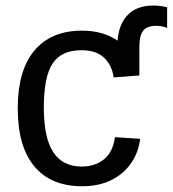

<svg xmlns="http://www.w3.org/2000/svg" viewBox="-20 -646 608 676"><path d="M134.3 -266.6C134.3 -339.8 144.7 -391.9 165.5 -422.9C186.4 -453.8 220.1 -469.2 266.6 -469.2C300.8 -469.2 327.1 -460.6 345.7 -443.4C364.3 -426.1 375.8 -402.8 380.4 -373.5L470.7 -380.4V-482.9C470.7 -508 475.2 -526.3 484.1 -537.8C493.1 -549.4 508.3 -555.2 529.8 -555.2C543.8 -555.2 556.6 -552.6 568.4 -547.4V-620.6C551.4 -624.5 535.3 -626.5 520 -626.5C481.6 -626.5 451.7 -615.7 430.4 -594.2C409.1 -572.8 397 -542.3 394 -502.9C359.5 -526.4 317.9 -538.1 269 -538.1C196.1 -538.1 140.1 -514.7 101.1 -468C62 -421.3 42.5 -353.5 42.5 -264.6C42.5 -175.1 61.9 -107 100.8 -60.3C139.7 -13.6 196.1 9.8 270 9.8C326 9.8 372.2 -5.4 408.7 -35.6C445.1 -65.9 466.8 -106.4 473.6 -157.2L384.8 -163.1C379.9 -127.9 366.9 -101.9 345.9 -85C325 -68 298.8 -59.6 267.6 -59.6C223 -59.6 189.6 -76.5 167.5 -110.4C145.3 -144.2 134.3 -196.3 134.3 -266.6Z"/></svg>

Font: Arimo
Style: Regular
Weight: 400
Designer: Steve Matteson
Foundry: Monotype Imaging Inc.
Version: Version 1.32